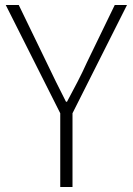

<svg xmlns="http://www.w3.org/2000/svg" viewBox="-20 -748 532 768"><path d="M221 0V-295L3 -728H55L166 -499Q185 -459 204 -420.5Q223 -382 244 -341H248Q270 -382 290 -420.5Q310 -459 328 -499L439 -728H488L270 -295V0Z"/></svg>

Font: Noto Sans SC ExtraLight
Style: Regular
Weight: 250
Designer: Ryoko NISHIZUKA 西塚涼子 (kana, bopomofo & ideographs); Paul D. Hunt (Latin, Greek & Cyrillic); Sandoll Communications 산돌커뮤니
Foundry: Adobe
Version: Version 2.004-H2;hotconv 1.0.118;makeotfexe 2.5.65603